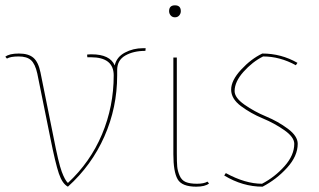

<svg xmlns="http://www.w3.org/2000/svg" viewBox="-21 -686 1198 721"><path d="M419 -423V-403Q419 -282 371 -173.5Q323 -65 234 15Q213 4 200 -34.5Q187 -73 168 -168L119 -410Q111 -446 95.5 -460Q80 -474 49 -474Q18 -474 5 -466L-1 -473Q14 -485 50 -485Q86 -485 104.5 -469Q123 -453 131 -414L180 -171Q199 -73 211 -41Q223 -9 234 1Q318 -77 362 -181.5Q406 -286 406 -403Q406 -471 320 -471H307L306 -481Q312 -482 323 -482Q392 -482 410 -440V-441Q417 -472 448 -488.5Q479 -505 516 -505H526L525 -495Q480 -495 449.5 -477.5Q419 -460 419 -423Z M630 -107V-470H643V-110Q643 -77 644.5 -60.5Q646 -44 653.5 -26.5Q661 -9 676.5 -2.5Q692 4 718.5 4Q745 4 758 -4L764 3Q749 15 716 15Q662 15 646 -13Q630 -41 630 -107ZM658 -644Q658 -635 652 -628Q646 -621 636 -621Q626 -621 620 -628Q614 -635 614 -644Q614 -666 636 -666Q658 -666 658 -644Z M860 -344Q860 -319 897 -293Q934 -267 978.5 -248.5Q1023 -230 1060 -202.5Q1097 -175 1097 -146Q1097 -100 1057 -56Q1017 -12 965 15Q890 15 821 -27L827 -36Q900 4 963 4Q1011 -21 1047.5 -62Q1084 -103 1084 -146Q1084 -171 1047 -197Q1010 -223 965.5 -241.5Q921 -260 884 -287.5Q847 -315 847 -349.5Q847 -384 884.5 -424.5Q922 -465 964 -485Q1035 -485 1096 -450L1090 -441Q1030 -474 967 -474Q927 -454 893.5 -416.5Q860 -379 860 -344Z"/></svg>

Font: Almendra Display
Style: Regular
Weight: 400
Designer: Ana Sanfelippo
Foundry: Ana Sanfelippo
Version: Version 1.004